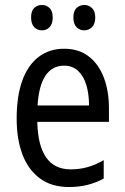

<svg xmlns="http://www.w3.org/2000/svg" viewBox="-20 -742 502 772"><path d="M238 -546Q297 -546 337 -515Q377 -484 397.5 -430Q418 -376 418 -308V-252H130Q132 -157 165.5 -109Q199 -61 264 -61Q300 -61 332 -70Q364 -79 397 -98V-24Q365 -7 331.5 1.5Q298 10 257 10Q187 10 140 -25Q93 -60 70 -121.5Q47 -183 47 -265Q47 -355 69.5 -417.5Q92 -480 135 -513Q178 -546 238 -546ZM238 -478Q190 -478 163 -438Q136 -398 131 -318H338Q338 -363 327.5 -399Q317 -435 294.5 -456.5Q272 -478 238 -478ZM105 -672Q105 -698 117.5 -710Q130 -722 149 -722Q167 -722 179.5 -709.5Q192 -697 192 -672Q192 -646 179.5 -633Q167 -620 149 -620Q130 -620 117.5 -633Q105 -646 105 -672ZM275 -672Q275 -698 288 -710Q301 -722 319 -722Q337 -722 350 -709.5Q363 -697 363 -672Q363 -646 350 -633Q337 -620 319 -620Q300 -620 287.5 -633Q275 -646 275 -672Z"/></svg>

Font: Noto Sans Khmer Condensed
Style: Regular
Weight: 400
Width: 3
Designer: Danh Hong and the Monotype Design Team
Foundry: Monotype Imaging Inc.
Version: Version 2.004